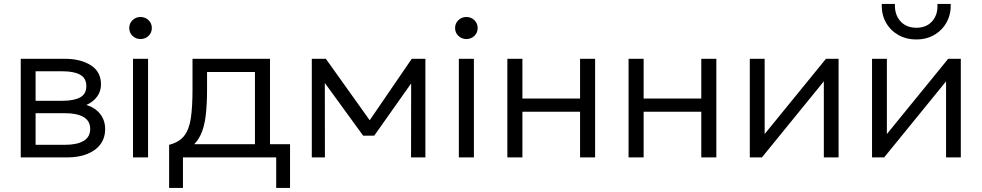

<svg xmlns="http://www.w3.org/2000/svg" viewBox="-20 -774 4826 944"><path d="M82 0V-485H297Q376.5 -485 426.5 -453.2Q476.5 -421.5 476.5 -359Q476.5 -333 464.8 -311Q453 -289 431 -273Q409 -257 378 -249L376.5 -265Q436 -254 466.5 -220.8Q497 -187.5 497 -139.5Q497 -96.5 474.2 -65.2Q451.5 -34 409.2 -17Q367 0 309.5 0ZM155 -62H299Q358.5 -62 391 -81.2Q423.5 -100.5 423.5 -140Q423.5 -179.5 391 -198.5Q358.5 -217.5 299 -217.5H141.5V-278.5H288Q343.5 -278.5 374 -295.2Q404.5 -312 404.5 -350.5Q404.5 -389.5 374.2 -406.5Q344 -423.5 288 -423.5H155Z M634 0V-485H708V0ZM671 -582Q648 -582 631.8 -597.5Q615.5 -613 615.5 -636Q615.5 -659.5 631.8 -675Q648 -690.5 671 -690.5Q694 -690.5 710.2 -675Q726.5 -659.5 726.5 -636Q726.5 -613 710.2 -597.5Q694 -582 671 -582Z M1233.5 0V-420H998V-334Q998 -261 991.5 -206.2Q985 -151.5 967.5 -113Q950 -74.5 918 -50.2Q886 -26 835.5 -14.5L811.5 -62Q860.5 -74.5 885.2 -105.8Q910 -137 918.2 -192.5Q926.5 -248 926.5 -334V-485H1307.5V0ZM811.5 150V-62L868 -55L879 -65H1406V150H1338V0H879.5V150Z M1513 0V-485H1579H1582L1814 -160L1781.5 -159L2004.5 -485H2071.5V0H2001L2001.5 -389.5L2015 -383L1820 -107H1765.5L1564 -384L1577 -390L1577.5 0Z M2236 0V-485H2310V0ZM2273 -582Q2250 -582 2233.8 -597.5Q2217.5 -613 2217.5 -636Q2217.5 -659.5 2233.8 -675Q2250 -690.5 2273 -690.5Q2296 -690.5 2312.2 -675Q2328.5 -659.5 2328.5 -636Q2328.5 -613 2312.2 -597.5Q2296 -582 2273 -582Z M2474.5 0V-485H2548.5V-289.5H2832V-485H2906V0H2832V-224.5H2548.5V0Z M3070.5 0V-485H3144.5V-289.5H3428V-485H3502V0H3428V-224.5H3144.5V0Z M3666.5 0V-485H3739.5V-115L4041 -485H4103V0H4030.5V-374L3726 0Z M4267.5 0V-485H4340.5V-115L4642 -485H4704V0H4631.5V-374L4327 0ZM4485.5 -580Q4434.5 -580 4395.5 -602.8Q4356.5 -625.5 4335 -664.8Q4313.5 -704 4315.5 -754.5H4380Q4378 -702 4407 -669.8Q4436 -637.5 4485.5 -637.5Q4535 -637.5 4563.5 -669.8Q4592 -702 4589 -754.5H4654.5Q4656 -704.5 4634.5 -665Q4613 -625.5 4574.2 -602.8Q4535.5 -580 4485.5 -580Z"/></svg>

Font: Geologica Roman ExtraLight
Style: Regular
Weight: 250
Designer: Sindre Bremnes, Frode Helland
Foundry: Monokrom Skriftforlag AS
Version: Version 1.010;gftools[0.9.28]